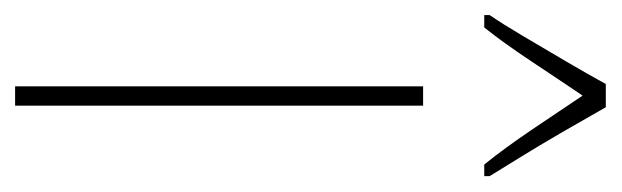

<svg xmlns="http://www.w3.org/2000/svg" viewBox="-318 -556 803 248"><g transform="rotate(90 83.0 -432.5)"><path d="M96 -51H71V-578H96ZM98 -814Q111 -791 129.5 -759Q148 -727 164.5 -700.5Q181 -674 187 -664V-657H172Q151 -683 127 -718.5Q103 -754 83 -784Q64 -756 39.5 -719Q15 -682 -5 -657H-21V-664Q-10 -680 6 -707Q22 -734 39 -763Q56 -792 68 -814Z"/></g></svg>

Font: Noto Sans Tamil UI ExtraCondensed Thin
Style: Regular
Weight: 100
Width: 2
Designer: Jelle Bosma - Monotype Design Team
Foundry: Monotype Imaging Inc.
Version: Version 2.004; ttfautohint (v1.8.4.7-5d5b)